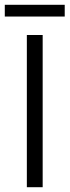

<svg xmlns="http://www.w3.org/2000/svg" viewBox="-25 -781 290 801"><path d="M245 -761V-712H-5V-761ZM153 0H87V-635H153Z"/></svg>

Font: Gemunu Libre Light
Style: Regular
Weight: 300
Designer: Puspanada Ekanayake, Sola Matas, Pathum Egodawatta, Kosala Senevirathne
Foundry: mooniak
Version: Version 1.100